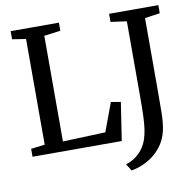

<svg xmlns="http://www.w3.org/2000/svg" viewBox="-96 -842 1142 1119"><g transform="rotate(-10 475.0 -282.0)"><path d="M38 0V-47L120 -57V-682.5L39.5 -695V-743H325V-695L228 -682.5V-57L480.5 -66.5L543 -235L600.5 -225.5L566 0ZM567 138Q595 130 620.5 112.8Q646 95.5 665.8 69.5Q685.5 43.5 696.5 9Q704.5 -17 708.8 -47.2Q713 -77.5 714.8 -121.8Q716.5 -166 716.5 -234.5V-682L622 -695V-743H913.5V-695L824 -682V-273Q824 -188.5 823.2 -125.2Q822.5 -62 813 -19Q800.5 37 767.8 78Q735 119 689.5 144.5Q644 170 593 179Z"/></g></svg>

Font: Merriweather 28pt
Style: Regular
Weight: 400
Version: Version 2.100